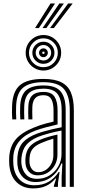

<svg xmlns="http://www.w3.org/2000/svg" viewBox="-20 -1054 485 1083"><path d="M373.5 0V-432.5Q373.5 -513.5 340.4 -552Q307.2 -590.5 225 -590.5Q149 -590.5 111.5 -560.5Q74 -530.5 71 -457Q70.2 -438 70.4 -419Q70.5 -400 71.8 -380.5H49.2Q47.8 -401.8 47.5 -419.2Q47.2 -436.8 48.2 -458Q51.5 -539.2 93.1 -574Q134.8 -608.8 225 -608.8Q289 -608.8 326.5 -589.6Q364 -570.5 380.2 -531.5Q396.5 -492.5 396.5 -432.5V0ZM187.8 -45.2Q230 -45.2 261.2 -65.5Q292.5 -85.8 309.8 -117.5Q327 -149.2 327 -183.2V-317.5Q294.8 -311.8 257.8 -302Q220.8 -292.2 196.2 -282.5Q150.5 -263.5 128 -236.1Q105.5 -208.8 100.8 -162.8Q100 -154.2 100.1 -145.5Q100.2 -136.8 101 -129Q105.8 -91.5 127.6 -68.4Q149.5 -45.2 187.8 -45.2ZM193 -65Q162.5 -65 144.5 -84Q126.5 -103 123.8 -131.2Q123 -139.5 123 -147.1Q123 -154.8 123.5 -161.8Q126.8 -201.5 146 -225Q165.2 -248.5 204 -264.8Q229.5 -275.2 252.8 -282.1Q276 -289 304 -294.8V-181.2Q304 -149.8 289.6 -123.2Q275.2 -96.8 250.4 -80.9Q225.5 -65 193 -65ZM196 -82.8Q219.5 -82.8 238.8 -95.8Q258 -108.8 269.5 -130.6Q281 -152.5 281 -179.2V-271.8Q264 -267 247.1 -261Q230.2 -255 211.8 -247.2Q178.2 -232.5 163.2 -212.9Q148.2 -193.2 146.5 -160.8Q146 -152.2 146.1 -145.6Q146.2 -139 146.8 -133Q148.8 -113.8 161.5 -98.2Q174.2 -82.8 196 -82.8ZM167.2 8.8Q110.5 8.8 74.4 -25.5Q38.2 -59.8 32.5 -123.8Q31.5 -136 31.5 -147.4Q31.5 -158.8 32.2 -170.8Q37 -231 69.9 -269.1Q102.8 -307.2 173 -335.2Q189.5 -342 205.5 -347.4Q221.5 -352.8 240 -357.8Q258.5 -362.8 282 -368V-432.5Q282 -472 269.5 -494.5Q257 -517 225 -517Q193.2 -517 178.5 -500.2Q163.8 -483.5 162.5 -452.5Q162 -443.2 161.9 -422.5Q161.8 -401.8 162.8 -380.5H140Q139 -402.8 139.1 -422.1Q139.2 -441.5 139.8 -454.5Q141.2 -495 161.6 -515.2Q182 -535.5 225 -535.5Q270.2 -535.5 287.5 -508.5Q304.8 -481.5 304.8 -432.5V-352.2Q272.5 -345 239.8 -336.1Q207 -327.2 181 -317.8Q121.5 -295.8 89.8 -258.5Q58 -221.2 55 -168.8Q54.8 -159 54.6 -147.5Q54.5 -136 55.5 -125.8Q59.8 -72.5 90.9 -40.8Q122 -9 174 -9Q220.8 -9 254.5 -28.8Q288.2 -48.5 311 -83.8H316.2L307 -21.8V0H284.2L284 -7L296.8 -47H292.5Q268.8 -17.8 238.1 -4.5Q207.5 8.8 167.2 8.8ZM327.8 0.2V-58.2L331.8 -132H326.5Q307 -83.8 269.4 -55.4Q231.8 -27 180.2 -27.2Q137.5 -27.5 109.9 -54.1Q82.2 -80.8 78.2 -127.2Q77.5 -136.5 77.5 -147Q77.5 -157.5 78 -166.8Q81.8 -219.5 108.4 -249.8Q135 -280 188.8 -300.2Q205.2 -306.5 229.2 -313.2Q253.2 -320 279.2 -326.1Q305.2 -332.2 327.8 -336.2V-432.5Q327.8 -491.8 305.4 -522.8Q283 -553.8 225 -553.8Q171.8 -553.8 145.4 -530.8Q119 -507.8 116.8 -455Q116.2 -440.2 116.1 -420.6Q116 -401 117.2 -380.5H94.5Q93.2 -401 93.2 -420.6Q93.2 -440.2 93.8 -455.5Q96.5 -517 127.2 -544.5Q158 -572 225 -572Q294.8 -572 322.6 -537.5Q350.5 -503 350.5 -432.5V0.2ZM225 -656.2Q197.2 -656.2 174.5 -669.8Q151.8 -683.2 138.2 -706Q124.8 -728.8 124.8 -756.5Q124.8 -784.2 138.2 -806.9Q151.8 -829.5 174.5 -843Q197.2 -856.5 225 -856.5Q252.8 -856.5 275.5 -843Q298.2 -829.5 311.6 -806.9Q325 -784.2 325 -756.5Q325 -728.8 311.6 -706Q298.2 -683.2 275.5 -669.8Q252.8 -656.2 225 -656.2ZM225 -675Q258.8 -675 282.5 -698.8Q306.2 -722.5 306.2 -756.5Q306.2 -790.2 282.5 -814Q258.8 -837.8 225 -837.8Q191.2 -837.8 167.4 -814Q143.5 -790.2 143.5 -756.5Q143.5 -722.5 167.4 -698.8Q191.2 -675 225 -675ZM225 -694Q198.8 -694 180.6 -712.1Q162.5 -730.2 162.5 -756.5Q162.5 -782.5 180.6 -800.6Q198.8 -818.8 225 -818.8Q251 -818.8 269.1 -800.6Q287.2 -782.5 287.2 -756.5Q287.2 -730.2 269.1 -712.1Q251 -694 225 -694ZM225 -712.8Q243 -712.8 255.8 -725.6Q268.5 -738.5 268.5 -756.5Q268.5 -774.5 255.8 -787.2Q243 -800 225 -800Q207 -800 194.1 -787.2Q181.2 -774.5 181.2 -756.5Q181.2 -738.5 194.1 -725.6Q207 -712.8 225 -712.8ZM225 -731.5Q214.5 -731.5 207.4 -738.8Q200.2 -746 200.2 -756.5Q200.2 -766.8 207.4 -774Q214.5 -781.2 225 -781.2Q235.2 -781.2 242.5 -774Q249.8 -766.8 249.8 -756.5Q249.8 -746 242.5 -738.8Q235.2 -731.5 225 -731.5ZM225 -749.8Q231.5 -749.8 231.5 -756.5Q231.5 -763 225 -763Q218.2 -763 218.2 -756.5Q218.2 -749.8 225 -749.8ZM177.8 -895.8 265 -1034.5H290.5L199.5 -895.8ZM262.2 -895.8 364.5 -1034.5H390L284 -895.8ZM220 -895.8 314.8 -1034.5H340.2L241.5 -895.8Z"/></svg>

Font: Big Shoulders Inline Text Thin
Style: Bold
Weight: 700
Version: Version 2.002